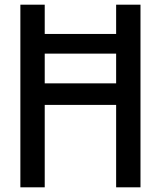

<svg xmlns="http://www.w3.org/2000/svg" viewBox="-20 -800 687 820"><path d="M580 -780V0H476V-352H171V0H67V-780H171V-655H476V-780ZM476 -444V-571H171V-444Z"/></svg>

Font: Cooper Hewitt
Style: Regular
Weight: 707
Designer: Village Type and Design LLC
Foundry: Cooper Hewitt Smithsonian Design Museum
Version: 1.000